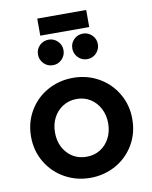

<svg xmlns="http://www.w3.org/2000/svg" viewBox="-99 -990 850 1074"><g transform="rotate(-10 326.0 -452.5)"><path d="M39 -272Q39 -352 77 -417Q115 -482 181 -519Q247 -556 327 -556Q406 -556 471.5 -519Q537 -482 575.5 -417Q614 -352 614 -272Q614 -191 575.5 -126Q537 -61 471 -24.5Q405 12 327 12Q248 12 182 -25Q116 -62 77.5 -127Q39 -192 39 -272ZM327 -108Q370 -108 404 -129Q438 -150 457.5 -187.5Q477 -225 477 -272Q477 -318 457.5 -355.5Q438 -393 404 -414.5Q370 -436 327 -436Q283 -436 248.5 -414.5Q214 -393 194.5 -356Q175 -319 175 -272Q175 -201 217.5 -154.5Q260 -108 327 -108ZM157 -718Q157 -748 178 -769Q199 -790 230 -790Q259 -790 280.5 -769Q302 -748 302 -718Q302 -688 281 -666.5Q260 -645 230 -645Q199 -645 178 -666.5Q157 -688 157 -718ZM188 -917H466V-820H188ZM425 -790Q454 -790 475.5 -769Q497 -748 497 -718Q497 -688 476 -666.5Q455 -645 425 -645Q394 -645 373 -666.5Q352 -688 352 -718Q352 -748 373 -769Q394 -790 425 -790Z"/></g></svg>

Font: Evergrow Sans
Style: Bold
Weight: 700
Foundry: 10Web
Version: Version 1.000